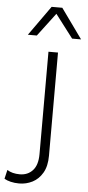

<svg xmlns="http://www.w3.org/2000/svg" viewBox="-161 -769 458 1003"><g transform="rotate(5 68.5 -268.0)"><path d="M122 -500V41Q122 96 101.5 131Q81 166 48.5 182.5Q16 199 -21 199Q-45 199 -65.5 194Q-86 189 -99 181L-88 134Q-62 151 -22 151Q20 151 46 122.5Q72 94 72 37V-500ZM236 -579H189L96 -701L4 -579H-43L68 -735H124Z"/></g></svg>

Font: Prodigy Sans Light
Style: Regular
Weight: 300
Designer: Wei Huang
Foundry: Wei Huang
Version: Version 1.003; ttfautohint (v1.8.3)